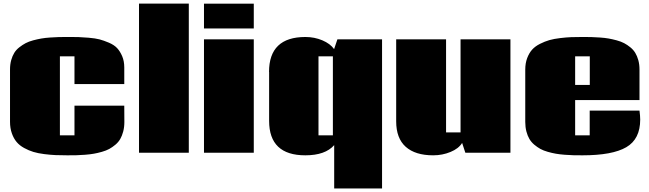

<svg xmlns="http://www.w3.org/2000/svg" viewBox="-20 -855 3633 1075"><path d="M675.8 -263.2 676.3 -171.9Q676.3 -143.1 669.9 -118.9Q663.6 -94.7 653.3 -76.9Q643.1 -59.1 626.2 -44.9Q609.4 -30.8 592 -21.2Q574.7 -11.7 550.5 -4.9Q526.4 2 505.4 5.6Q484.4 9.3 456.3 11.5Q428.2 13.7 407 14.2Q385.7 14.6 356.9 14.6Q319.8 14.6 291.3 13.4Q262.7 12.2 227.8 7.8Q192.9 3.4 167 -4.4Q141.1 -12.2 115.2 -26.4Q89.4 -40.5 73 -60.1Q56.6 -79.6 46.4 -108.4Q36.1 -137.2 36.1 -173.3V-466.3Q36.1 -494.6 42.7 -518.3Q49.3 -542 60.1 -559.3Q70.8 -576.7 88.4 -590.3Q106 -604 123.5 -613.3Q141.1 -622.6 165.8 -629.2Q190.4 -635.7 211.7 -639.4Q232.9 -643.1 261.2 -645Q289.6 -647 310.5 -647.5Q331.5 -647.9 359.9 -647.9Q396.5 -647.9 417.5 -647.5Q438.5 -647 476.3 -643.8Q514.2 -640.6 537.4 -634.5Q560.5 -628.4 589.8 -616Q619.1 -603.5 635.7 -585.7Q652.3 -567.9 664.1 -540.3Q675.8 -512.7 675.8 -477.5V-384.3H397V-539.6H315.4V-97.2H397V-263.2Z M1037.1 0H758.3V-835H1037.1Z M1400.9 -834.5V-695.8H1122.1V-834.5ZM1400.9 0H1122.1V-634.8H1400.9Z M1843.8 -539.6H1763.2V-97.2H1843.8ZM1689.9 -647.9Q1740.7 -647.9 1784.9 -629.2Q1829.1 -610.4 1850.6 -580.1L1869.1 -634.8H2119.1V200.2H1851.1V-42.5Q1801.3 14.6 1689.5 14.6Q1486.8 14.6 1486.8 -178.2V-452.1H1486.3Q1486.3 -647.9 1689.9 -647.9Z M2405.3 14.6Q2305.2 14.6 2251.7 -33Q2198.2 -80.6 2198.2 -175.8V-634.8H2477.5V-113.8H2558.6V-634.8H2837.9V0H2585.4L2567.4 -54.7Q2547.9 -22.9 2502.4 -4.2Q2457 14.6 2405.3 14.6Z M3200.2 -379.4H3282.2V-539.6H3200.2ZM3560.5 -235.8Q3564.5 -206.1 3564.5 -185.5Q3564.5 -76.2 3486.6 -30.8Q3408.7 14.6 3241.7 14.6Q3212.9 14.6 3191.4 14.2Q3169.9 13.7 3141.6 11.5Q3113.3 9.3 3092.3 5.6Q3071.3 2 3047.1 -4.9Q3022.9 -11.7 3005.6 -21.2Q2988.3 -30.8 2971.4 -44.9Q2954.6 -59.1 2944.1 -76.9Q2933.6 -94.7 2927.2 -119.1Q2920.9 -143.6 2920.9 -172.4V-465.3Q2920.9 -501 2931.6 -529.5Q2942.4 -558.1 2959.2 -576.9Q2976.1 -595.7 3003.2 -609.4Q3030.3 -623 3055.9 -630.4Q3081.5 -637.7 3116.7 -641.8Q3151.9 -646 3178.5 -647Q3205.1 -647.9 3240.7 -647.9Q3268.6 -647.9 3289.6 -647.5Q3310.5 -647 3338.6 -645Q3366.7 -643.1 3387.5 -639.4Q3408.2 -635.7 3432.6 -629.2Q3457 -622.6 3474.6 -613.3Q3492.2 -604 3509.3 -590.1Q3526.4 -576.2 3536.9 -558.8Q3547.4 -541.5 3554 -517.8Q3560.5 -494.1 3560.5 -465.8V-294.9H3200.2V-97.2H3281.7V-235.8Z"/></svg>

Font: Coda
Style: Heavy
Weight: 800
Version: Version 2.000; ttfautohint (v0.8) -r 50 -G 200 -x